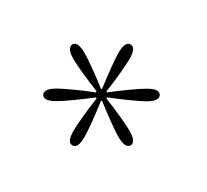

<svg xmlns="http://www.w3.org/2000/svg" viewBox="-108 -1004 894 830"><g transform="rotate(30 339.0 -589.0)"><path d="M329.6 -336.9Q302.2 -336.9 302.2 -394Q302.2 -418 306.9 -466.6Q311.5 -515.1 318.8 -564.9L314.5 -567.9Q276.4 -538.1 236.1 -509.3Q195.8 -480.5 174.3 -468.3Q147 -452.6 130.9 -452.6Q121.6 -452.6 115.2 -458.3Q108.9 -463.9 108.9 -473.1Q108.9 -493.2 147.5 -515.6Q168 -527.3 212.2 -547.6Q256.3 -567.9 303.2 -586.4V-591.8Q258.3 -609.9 213.6 -629.9Q168.9 -649.9 147.5 -662.1Q108.9 -684.6 108.9 -704.6Q108.9 -714.4 115.5 -720Q122.1 -725.6 130.9 -725.6Q146 -725.6 174.3 -710Q194.8 -698.2 234.6 -670.2Q274.4 -642.1 314.5 -610.4L318.8 -612.8Q312 -660.6 307.1 -710Q302.2 -759.3 302.2 -783.7Q302.2 -840.8 329.6 -840.8Q356.9 -840.8 356.9 -783.7Q356.9 -759.8 352.3 -711.2Q347.7 -662.6 340.3 -612.8L344.7 -610.4Q382.8 -640.1 423.1 -668.7Q463.4 -697.3 484.4 -709.5Q512.7 -725.6 527.8 -725.6Q536.6 -725.6 543.5 -719.7Q550.3 -713.9 550.3 -704.6Q550.3 -684.6 511.7 -662.1Q491.2 -650.4 446.8 -630.4Q402.3 -610.4 355.5 -591.8V-586.4Q400.4 -568.4 445.6 -548.1Q490.7 -527.8 511.7 -515.6Q550.3 -493.2 550.3 -473.1Q550.3 -463.9 543.5 -458.3Q536.6 -452.6 527.8 -452.6Q511.7 -452.6 484.4 -467.8Q463.9 -479.5 424.3 -508.1Q384.8 -536.6 344.7 -567.9L340.3 -564.9Q347.2 -517.6 352.1 -468Q356.9 -418.5 356.9 -394Q356.9 -336.9 329.6 -336.9Z"/></g></svg>

Font: Pinar-DS2-FD Light
Style: Regular
Weight: 300
Designer: Amin Abedi
Version: Version 2.000